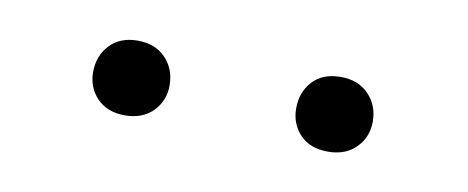

<svg xmlns="http://www.w3.org/2000/svg" viewBox="-27 -782 485 199"><g transform="rotate(10 215.5 -682.5)"><path d="M67.4 -681.6Q67.4 -698.7 78.1 -710.2Q88.9 -721.7 107.4 -721.7Q126 -721.7 137 -710.2Q147.9 -698.7 147.9 -681.6Q147.9 -665.5 137 -654.3Q126 -643.1 107.4 -643.1Q88.9 -643.1 78.1 -654.3Q67.4 -665.5 67.4 -681.6ZM281.2 -681.2Q281.2 -698.2 291.7 -709.7Q302.2 -721.2 321.3 -721.2Q339.8 -721.2 350.8 -709.7Q361.8 -698.2 361.8 -681.2Q361.8 -665 350.8 -653.8Q339.8 -642.6 321.3 -642.6Q302.2 -642.6 291.7 -653.8Q281.2 -665 281.2 -681.2Z"/></g></svg>

Font: Vazirmatn RD UI ExtraLight
Style: Regular
Weight: 200
Designer: Saber Rastikerdar
Foundry: Saber Rastikerdar
Version: Version 33.003